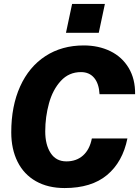

<svg xmlns="http://www.w3.org/2000/svg" viewBox="-20 -940 704 972"><path d="M37 -270Q37 -403 82 -502.5Q127 -602 210 -656Q293 -710 404 -710Q479 -710 538.5 -681Q598 -652 631.5 -596Q665 -540 664 -463H484Q481 -517 456.5 -546Q432 -575 390 -575Q329 -575 288 -530.5Q247 -486 228 -417Q209 -348 209 -275Q209 -207 236.5 -165Q264 -123 316 -123Q367 -123 400.5 -153Q434 -183 445 -239H625Q601 -120 522 -54Q443 12 307 12Q223 12 162 -22.5Q101 -57 69 -121Q37 -185 37 -270ZM345 -920H511L480 -774H314Z"/></svg>

Font: Azeret Mono
Style: Bold Italic
Weight: 700
Italic angle: -12°
Designer: Martin Vácha
Foundry: Displaay
Version: Version 1.000; Glyphs 3.0.3, build 3074